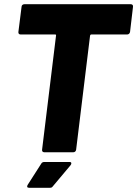

<svg xmlns="http://www.w3.org/2000/svg" viewBox="-20 -720 649 908"><path d="M599 -700H95C88 -700 82 -695 82 -688L67 -569C66 -562 70 -557 77 -557H241C244 -557 246 -555 245 -552L179 -12C178 -5 182 0 189 0H327C334 0 339 -5 340 -12L406 -552C407 -555 409 -557 412 -557H582C588 -557 594 -562 595 -569L609 -688C610 -695 606 -700 599 -700ZM117 168H216C222 168 226 167 230 161L314 61C320 53 318 46 309 46H190C184 46 178 48 175 54L111 154C106 162 108 168 117 168Z"/></svg>

Font: Barlow ExtraBold
Style: Italic
Weight: 800
Italic angle: -7°
Designer: Jeremy Tribby
Foundry: Tribby Type
Version: Version 1.422;hotconv 1.0.109;makeotfexe 2.5.65596